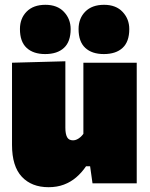

<svg xmlns="http://www.w3.org/2000/svg" viewBox="-20 -763 624 799"><path d="M182 16Q111.5 16 70.8 -27.5Q30 -71 30 -160Q30 -194 30 -219Q30 -244 30 -273Q30 -328 30 -366.2Q30 -404.5 30 -436Q30 -467.5 30 -502L252 -508Q252 -456.5 252 -406Q252 -355.5 252 -303V-232Q252 -206 259 -192.5Q266 -179 284 -179Q292.5 -179 300.2 -182.8Q308 -186.5 314.8 -192.5Q321.5 -198.5 327 -206V-303Q327 -355.5 327 -403Q327 -450.5 327 -502H549Q549 -450.5 549 -399.2Q549 -348 549 -273V-213Q549 -150 549 -101Q549 -52 549 0H365L355 -71H338Q320 -44.5 297.2 -25Q274.5 -5.5 246 5.2Q217.5 16 182 16ZM412 -538Q362.5 -538 334.8 -563.8Q307 -589.5 307 -642Q307 -686.5 335 -714.8Q363 -743 413 -743Q462.5 -743 490.2 -713.5Q518 -684 518 -642Q518 -589.5 490.2 -563.8Q462.5 -538 412 -538ZM168 -538Q118.5 -538 90.8 -563.8Q63 -589.5 63 -642Q63 -686.5 91 -714.8Q119 -743 169 -743Q218.5 -743 246.2 -713.5Q274 -684 274 -642Q274 -589.5 246.2 -563.8Q218.5 -538 168 -538Z"/></svg>

Font: Commissioner Thin Black
Style: Regular
Weight: 900
Version: Version 1.000